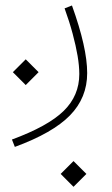

<svg xmlns="http://www.w3.org/2000/svg" viewBox="-20 -286 415 714"><path d="M27.8 -17.6 75.7 30.3 123.5 -17.6 75.7 -65.4ZM205.6 360.8 253.4 408.7 301.3 360.8 253.4 313ZM220.2 -254.9Q238.3 -205.1 250.2 -160.4Q262.2 -115.7 268.6 -78.1Q274.9 -40.5 274.9 -10.7Q274.9 69.8 216.6 126.7Q158.2 183.6 24.4 232.9L35.2 260.3Q176.3 208.5 240.2 143.1Q304.2 77.6 304.2 -14.2Q304.2 -62 290 -124.5Q275.9 -187 247.6 -265.6Z"/></svg>

Font: Estedad VF
Style: Regular
Weight: 100
Designer: Amin Abedi
Version: Version 7.3